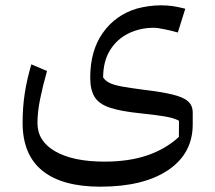

<svg xmlns="http://www.w3.org/2000/svg" viewBox="-20 -433 804 718"><path d="M645 -311.5Q625.5 -316.9 597.7 -323Q569.8 -329.1 554.7 -329.1Q502.9 -329.1 459.7 -307.6Q416.5 -286.1 391.1 -244.6Q365.7 -203.1 365.7 -143.1Q375 -129.9 391.1 -122.3Q407.2 -114.7 436.5 -109.4Q465.8 -104 514.6 -97.7Q584 -89.4 624.8 -79.6Q665.5 -69.8 683.1 -54.2Q700.7 -38.6 700.7 -11.7V31.2Q701.2 140.6 609.1 202.9Q517.1 265.1 355 265.1Q212.4 265.1 138.4 205.3Q64.5 145.5 64.5 25.9Q64.5 -30.8 72.5 -83.5Q80.6 -136.2 97.2 -192.4L155.8 -167.5Q139.6 -110.4 129.9 -62Q120.1 -13.7 120.1 27.3Q120.1 95.2 187 133.3Q253.9 171.4 370.6 171.4Q462.9 171.4 531.5 147.7Q600.1 124 648.9 79.1L649.4 18.6Q630.9 8.3 596.2 2.4Q561.5 -3.4 504.9 -9.3Q432.1 -16.6 391.1 -30.3Q350.1 -43.9 333.7 -70.6Q317.4 -97.2 317.4 -142.6Q317.4 -243.2 364.3 -309.8Q411.1 -376.5 491.7 -400.9Q511.2 -406.2 534.9 -409.7Q558.6 -413.1 581.1 -413.1Q605 -413.1 625.5 -410.2Q646 -407.2 672.9 -400.4Z"/></svg>

Font: Pinar-DS2-FD Regular
Style: Regular
Weight: 400
Designer: Amin Abedi
Version: Version 2.000